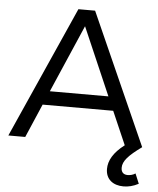

<svg xmlns="http://www.w3.org/2000/svg" viewBox="-60 -751 841 1019"><g transform="rotate(5 360.5 -242.0)"><path d="M653 154C633 154 618 144 618 118C618 82 648 50 717 0L405 -700H316L4 0H94L171 -179H547L624 -2C565 43 541 87 541 131C541 186 580 216 636 216C661 216 688 210 716 195L694 142C681 151 665 154 653 154ZM203 -253 359 -613 515 -253Z"/></g></svg>

Font: Juman Normal
Style: Regular
Weight: 300
Designer: Bandar Raffah (Arabic) Julieta Ulanovsky (Latin)
Foundry: Caramella
Version: Version 5.022;PS 005.022;hotconv 1.0.88;makeotf.lib2.5.64775